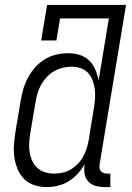

<svg xmlns="http://www.w3.org/2000/svg" viewBox="-20 -755 540 783"><path d="M170 8Q144 8 119.5 0Q95 -8 78 -25.5Q61 -43 51.5 -66Q42 -89 38.5 -114Q35 -139 37 -165.5Q39 -192 43 -218L65 -348Q69 -371 76 -394.5Q83 -418 95 -440Q107 -462 124.5 -481.5Q142 -501 164 -514Q186 -527 210 -532.5Q234 -538 258 -538Q282 -538 305 -531Q328 -524 344 -508Q360 -492 369 -470.5Q378 -449 382 -426L424 -680H225L210 -590H148L172 -735H494L386 -84Q385 -76 386 -69Q387 -62 391.5 -57Q396 -52 402.5 -49.5Q409 -47 417 -47H430V8H407Q388 8 370 3Q352 -2 340 -15Q328 -28 325 -46.5Q322 -65 325 -84V-86Q314 -65 297 -46.5Q280 -28 259.5 -15.5Q239 -3 216 2.5Q193 8 170 8Q170 8 170 8Q170 8 170 8ZM201 -47Q218 -47 236 -51Q254 -55 269.5 -64.5Q285 -74 298 -87.5Q311 -101 319.5 -117Q328 -133 333.5 -150Q339 -167 342 -185L363 -315Q366 -334 367.5 -353.5Q369 -373 366.5 -391.5Q364 -410 357.5 -427.5Q351 -445 339 -458Q327 -471 309 -477Q291 -483 272 -483Q254 -483 235.5 -478.5Q217 -474 200.5 -464.5Q184 -455 170.5 -440.5Q157 -426 147.5 -409Q138 -392 133 -374.5Q128 -357 125 -339L103 -209Q100 -189 99 -170Q98 -151 101 -133Q104 -115 112 -98Q120 -81 133 -69.5Q146 -58 164 -52.5Q182 -47 201 -47Z"/></svg>

Font: Iosevka Slab Light
Style: Italic
Weight: 300
Italic angle: -9°
Monospace: yes
Designer: Belleve Invis
Foundry: Belleve Invis
Version: Version 11.1.1; ttfautohint (v1.8.3)